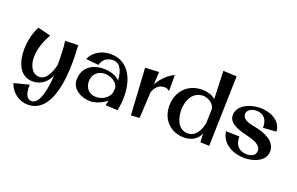

<svg xmlns="http://www.w3.org/2000/svg" viewBox="-107 -1138 2818 1822"><g transform="rotate(20 1301.5 -226.5)"><path d="M379 -448C391 -381 391 -281 391 -207C373 -131 335 -43 265 -43C185 -43 154 -132 154 -196C154 -273 175 -351 229 -447L99 -479C99 -479 41 -382 41 -237C41 -109 90 19 220 19C303 19 362 -32 393 -103C390 -19 367 198 275 198C216 198 206 125 206 83C206 74 206 65 207 57L55 96C84 182 161 242 252 242C493 242 516 -121 516 -292C516 -339 514 -406 510 -453Z M1072 0C1082 -47 1087 -94 1087 -142C1087 -304 1021 -479 829 -479C746 -479 659 -436 627 -355L754 -342C770 -400 813 -432 873 -432C955 -432 976 -338 980 -267C940 -308 876 -325 820 -325C702 -325 608 -267 608 -139C608 -41 712 9 797 9C846 9 916 -17 961 -57L949 -6ZM975 -144C959 -85 899 -48 836 -48C766 -48 722 -97 722 -167C722 -236 774 -284 842 -284C900 -284 972 -249 979 -188C978 -173 977 -159 975 -144Z M1180 -468 1208 3 1294 -3 1308 -266C1325 -316 1357 -358 1417 -358C1437 -358 1455 -352 1469 -337V-500C1405 -471 1346 -411 1312 -348L1319 -476Z M1909 -312C1909 -265 1906 -215 1904 -167C1889 -98 1851 -21 1772 -21C1671 -21 1639 -127 1639 -211C1639 -304 1684 -407 1791 -407C1844 -407 1909 -362 1909 -312ZM1888 -695 1898 -413C1864 -444 1815 -457 1770 -458C1621 -462 1519 -357 1519 -208C1519 -71 1613 28 1752 28C1824 28 1886 -7 1911 -70L1915 17L2005 20L2024 -688Z M2356 15C2444 15 2567 -23 2567 -129C2567 -234 2447 -277 2367 -294C2318 -305 2221 -314 2221 -382C2221 -426 2276 -447 2311 -447C2389 -447 2427 -397 2426 -320V-315L2559 -325C2550 -440 2436 -484 2336 -484C2249 -484 2115 -438 2115 -330C2115 -235 2256 -208 2325 -190C2369 -179 2455 -155 2455 -95C2455 -42 2410 -26 2366 -26C2292 -26 2244 -72 2244 -149C2244 -153 2244 -157 2245 -161L2108 -165C2123 -41 2244 15 2356 15Z"/></g></svg>

Font: Original Surfer
Style: Regular
Weight: 400
Designer: Astigmatic (AOETI)
Foundry: Astigmatic (AOETI)
Version: Version 1.001